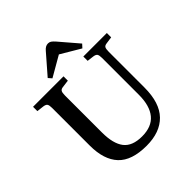

<svg xmlns="http://www.w3.org/2000/svg" viewBox="-250 -1107 1288 1288"><g transform="rotate(-45 393.5 -463.0)"><path d="M398 14Q258 14 193.5 -54.5Q129 -123 129 -257V-615Q129 -640 122.5 -650Q116 -660 95 -663L44 -669V-710H333V-669L279 -662Q262 -660 255.5 -649.5Q249 -639 249 -612V-261Q249 -155 289 -103.5Q329 -52 421 -52Q513 -52 558 -106.5Q603 -161 603 -265V-615Q603 -640 596.5 -650Q590 -660 569 -663L521 -669V-710H744V-669L695 -662Q676 -660 670 -649.5Q664 -639 664 -611V-273Q664 -128 595 -57Q526 14 398 14ZM271 -753 250 -777 370 -915Q380 -927 391 -933.5Q402 -940 415 -940Q428 -940 438 -933.5Q448 -927 463 -910L577 -777L555 -753L415 -836Z"/></g></svg>

Font: Literata 36pt Medium
Style: Regular
Weight: 500
Designer: Latin by Veronika Burian and Jose Scaglione. Greek by Irene Vlachou. Cyrillic by Vera Evstafieva.
Foundry: TypeTogether
Version: Version 3.002